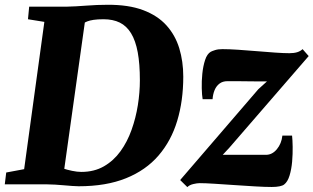

<svg xmlns="http://www.w3.org/2000/svg" viewBox="-31 -771 1311 803"><path d="M91 -743H245Q286 -744 330.8 -747.5Q375.5 -751 419 -751Q506.5 -751.5 567.2 -728.8Q628 -706 665 -665Q702 -624 718.8 -569Q735.5 -514 735.5 -450.5Q735.5 -349.5 710.2 -265.8Q685 -182 632 -120.5Q579 -59 496 -25.5Q413 8 298 8Q287.5 8 271.5 6.8Q255.5 5.5 237 4Q218.5 2.5 200 1.2Q181.5 0 165.5 0H-11L-5 -49.5L70 -63.5L154.5 -679.5L86 -690.5ZM233 -30.5 221 -74.5Q219 -71.5 234 -66.2Q249 -61 270.5 -56.5Q292 -52 309 -52Q363 -52 403.8 -75.5Q444.5 -99 473 -138.5Q501.5 -178 519.2 -227.8Q537 -277.5 545.5 -331Q554 -384.5 554 -435Q554 -504 545 -552.5Q536 -601 517.2 -631.8Q498.5 -662.5 470 -676.5Q441.5 -690.5 402 -690.5Q377 -690.5 360.5 -688Q344 -685.5 334 -681.5Q324 -677.5 317.5 -673L327 -700ZM1085.5 -430.5Q1071.5 -430.5 1054.5 -430.5Q1037.5 -430.5 1019.5 -430.8Q1001.5 -431 984 -431.2Q966.5 -431.5 950.2 -431.5Q934 -431.5 920.5 -431.5Q900 -431.5 886.8 -421.2Q873.5 -411 866.5 -394Q859.5 -377 858 -356H816.5Q813.5 -373 812.8 -402Q812 -431 815.2 -463Q818.5 -495 826.8 -520.2Q835 -545.5 850.5 -554.5Q856 -557.5 868.5 -561.5Q881 -565.5 899 -565.5Q926 -565.5 964.2 -563Q1002.5 -560.5 1043.2 -557Q1084 -553.5 1120.2 -551Q1156.5 -548.5 1179.5 -548.5Q1198 -548.5 1211.5 -552.5Q1225 -556.5 1234.5 -565.5L1260 -536.5L928 -153L900.5 -123.5Q920.5 -123.5 941 -123.5Q961.5 -123.5 983.8 -123.5Q1006 -123.5 1030.2 -123.5Q1054.5 -123.5 1081.5 -123.5Q1107.5 -123.5 1127 -147Q1146.5 -170.5 1150 -204H1190.5Q1192.5 -186.5 1193 -157Q1193.5 -127.5 1190.8 -95.2Q1188 -63 1180 -36.8Q1172 -10.5 1157.5 0.5Q1151.5 5.5 1138.2 8.2Q1125 11 1105.5 11Q1077 11 1035.2 8.5Q993.5 6 949 3Q904.5 0 865.8 -2.5Q827 -5 804 -5Q793 -5 777.2 -1.2Q761.5 2.5 752.5 11.5L722.5 -18L1049.5 -398Z"/></svg>

Font: Merriweather 24pt Black
Style: Italic
Weight: 900
Italic angle: -7.8°
Designer: Eben Sorkin
Foundry: Eben Sorkin
Version: Version 2.101